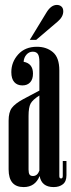

<svg xmlns="http://www.w3.org/2000/svg" viewBox="-20 -750 290 780"><path d="M250 -96V-38Q250 -13 235.5 -1.5Q221 10 198 10Q149 10 141 -35Q123 10 76 10Q15 10 15 -62V-260Q15 -294 28 -311.5Q41 -329 74 -347L140 -382V-499Q140 -522 133.5 -531Q127 -540 113 -540Q98 -540 87.5 -528Q77 -516 76 -499Q114 -492 114 -451Q114 -428 102.5 -415.5Q91 -403 71 -403Q50 -403 38 -416.5Q26 -430 26 -457Q26 -498 54 -529Q82 -560 130 -560Q169 -560 195 -538Q221 -516 221 -464V-35Q221 -25 228 -25Q235 -25 235 -35V-96ZM140 -57V-362Q113 -345 104.5 -329.5Q96 -314 96 -279V-61Q96 -47 100 -41Q104 -35 114 -35Q132 -35 140 -57ZM101 -588 168 -698Q187 -730 211 -730Q222 -730 229.5 -723.5Q237 -717 237 -704Q237 -682 215 -663L127 -588Z"/></svg>

Font: FFF_Magyar-Nemzet Bold
Style: Regular
Weight: 700
Width: 2
Designer: bBox Type GmbH
Foundry: bBox Type GmbH
Version: Version 0.004